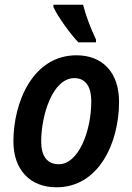

<svg xmlns="http://www.w3.org/2000/svg" viewBox="-20 -786 563 816"><path d="M313 -606H388V-618C364 -668 345 -720 333 -766H207V-756C227 -713 278 -643 313 -606ZM220 10C402 10 486 -182 486 -353C486 -477 417 -551 305 -551C120 -551 37 -352 37 -185C37 -64 108 10 220 10ZM230 -88C181 -88 155 -122 155 -184C155 -295 203 -454 296 -454C348 -454 368 -411 368 -356C368 -227 313 -88 230 -88Z"/></svg>

Font: Noto Sans SemiCondensed SemiBold
Style: Italic
Weight: 600
Width: 4
Italic angle: -12°
Designer: Monotype Design Team
Foundry: Monotype Imaging Inc.
Version: Version 2.013